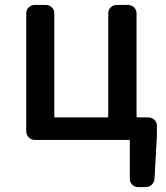

<svg xmlns="http://www.w3.org/2000/svg" viewBox="-20 -568 677 782"><path d="M536.1 -94.7Q536.1 -89.8 540 -89.8H584Q598.6 -89.8 608.9 -80.1Q619.1 -70.3 619.1 -55.7V-16.6L609.4 160.2Q608.4 174.8 597.7 184.6Q586.9 194.3 572.3 194.3H543.9Q529.3 194.3 519 184.6Q508.8 174.8 508.8 160.2V5.9Q508.8 2 504.9 2H122.1Q107.4 2 97.2 -8.3Q86.9 -18.6 86.9 -33.2V-513.7Q86.9 -528.3 97.2 -538.1Q107.4 -547.9 122.1 -547.9H166Q180.7 -547.9 190.9 -538.1Q201.2 -528.3 201.2 -513.7V-94.7Q201.2 -89.8 205.1 -89.8H417Q420.9 -89.8 420.9 -94.7V-513.7Q420.9 -528.3 431.2 -538.1Q441.4 -547.9 456.1 -547.9H501Q515.6 -547.9 525.9 -538.1Q536.1 -528.3 536.1 -513.7Z"/></svg>

Font: Gen Jyuu GothicL Medium
Style: Regular
Weight: 500
Designer: [Source Han Sans]
Ryoko NISHIZUKA  (kana & ideographs); Paul D. Hunt (Latin, Greek & Cyrillic); Wenlong ZHANG  (bopomofo
Version: Version 1.002.20150607